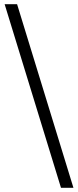

<svg xmlns="http://www.w3.org/2000/svg" viewBox="-20 -730 370 910"><path d="M328 160H269L2 -710H61Z"/></svg>

Font: SourceSerifPro
Style: Book
Weight: 400
Designer: Frank Grießhammer
Foundry: Adobe Systems Incorporated
Version: Version 1.014;PS Version 1.0;hotconv 1.0.73;makeotf.lib2.5.5